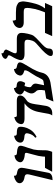

<svg xmlns="http://www.w3.org/2000/svg" viewBox="993 -1784 809 2836"><g transform="rotate(-90 1398.0 -365.5)"><path d="M155.8 5.9 238.3 -335.9Q241.7 -350.1 242.4 -360.6Q243.2 -371.1 241.2 -378.7Q239.3 -386.2 236.1 -391.1Q232.9 -396 226.1 -399.7Q219.2 -403.3 212.4 -405.3Q205.6 -407.2 194.8 -409.2Q150.9 -416 127.9 -439Q105 -461.9 111.8 -493.2Q117.2 -517.6 144 -535.4Q170.9 -553.2 195.8 -559.1L220.2 -564.9Q219.2 -552.2 221.9 -543.5Q224.6 -534.7 231.2 -530.3Q237.8 -525.9 242.4 -524.2Q247.1 -522.5 254.9 -521Q272.9 -517.6 283.2 -515.1Q293.5 -512.7 305.9 -507.3Q318.4 -502 324 -494.4Q329.6 -486.8 334.2 -475.1Q338.9 -463.4 338.1 -446.3Q337.4 -429.2 332.5 -405.8Q320.8 -346.7 298.3 -229.5Q275.9 -112.3 264.6 -55.2Q252.9 5.9 155.8 5.9Z M607.9 -272.9Q596.7 -219.2 597.2 -143.1Q598.1 -87.4 593.8 -65.9Q585.4 -26.9 573.7 0H279.8L337.4 -106H502.4Q502.9 -136.7 510.7 -183.1Q511.2 -189.9 514.2 -205.1Q520 -232.9 536.6 -291Q552.2 -345.2 557.1 -369.1Q564.5 -402.3 538.6 -403.8Q477.1 -408.2 445.6 -429Q414.1 -449.7 420.9 -481Q424.3 -496.1 431.6 -508.3Q439 -520.5 448 -528.1Q457 -535.6 467.5 -541.5Q478 -547.4 487.8 -549.8Q497.6 -552.2 505.4 -554Q513.2 -555.7 518.1 -555.7L522.9 -556.2Q522 -533.7 533.4 -526.9Q544.9 -520 564 -520Q588.4 -518.6 605 -515.6Q621.6 -512.7 637.9 -505.4Q654.3 -498 660.4 -483.4Q666.5 -468.8 661.6 -446.8Q654.3 -412.1 634.3 -359.9Q613.8 -299.8 607.9 -272.9Z M793.5 -230 781.7 -250Q830.6 -281.7 847.2 -360.8Q852.1 -383.3 839.4 -396.2Q826.7 -409.2 799.8 -410.2Q750.5 -412.6 727.5 -431.9Q704.6 -451.2 711.4 -484.9Q714.4 -499 721.7 -511Q729 -522.9 737.8 -530.5Q746.6 -538.1 756.8 -544.2Q767.1 -550.3 776.6 -553.5Q786.1 -556.6 793.9 -558.8Q801.8 -561 806.2 -561.5L811 -562Q810.5 -550.8 812.7 -543Q814.9 -535.2 818.4 -531Q821.8 -526.9 828.4 -524.9Q835 -522.9 839.8 -522.5Q844.7 -522 852.5 -522Q918.5 -522 935.3 -500.5Q952.1 -479 937.5 -410.2Q933.6 -391.6 925.3 -371.1Q917 -350.6 901.4 -324Q885.7 -297.4 857.7 -272.2Q829.6 -247.1 793.5 -230Z M1285.2 -292Q1275.4 -246.6 1268.6 -189.9Q1255.4 -105 1252 -87.9Q1232.4 4.9 1135.7 1H1111.8Q1127.4 -17.1 1135.3 -53.2Q1137.2 -61 1151.4 -142.1Q1153.8 -153.8 1158 -175.8Q1162.1 -197.8 1164.1 -208Q1191.9 -339.8 1291 -408.2H1067.9Q1019 -408.2 998.3 -424.3Q977.5 -440.4 984.9 -473.1Q988.3 -488.3 995.4 -501Q1002.4 -513.7 1011.7 -522.5Q1021 -531.2 1031.5 -538.1Q1042 -544.9 1051.8 -548.6Q1061.5 -552.2 1069.3 -554.7Q1077.1 -557.1 1082 -558.1L1086.9 -559.1Q1087.9 -522 1106.9 -522H1326.2Q1371.6 -522 1391.6 -506.3Q1411.6 -490.7 1404.3 -457Q1400.9 -440.9 1390.1 -426.3Q1379.4 -411.6 1370.1 -404.1Q1360.8 -396.5 1342.8 -383.8Q1328.6 -374 1320.3 -366.2Q1312 -358.4 1301.5 -338.9Q1291 -319.3 1285.2 -292Z M1612.3 -127.9Q1628.9 -129.9 1637.7 -140.1Q1646.5 -150.4 1660.2 -178.2Q1687.5 -236.8 1734.4 -308.1Q1770.5 -359.4 1775.4 -381.8Q1781.2 -409.7 1773.4 -411.1Q1690.9 -432.1 1701.7 -482.9Q1705.1 -498 1712.2 -511Q1719.2 -523.9 1727.8 -532Q1736.3 -540 1745.8 -546.4Q1755.4 -552.7 1764.4 -555.9Q1773.4 -559.1 1780.8 -561Q1788.1 -563 1792.5 -563.5L1796.9 -564Q1797.4 -542 1804.9 -533.4Q1812.5 -524.9 1835 -521Q1869.1 -515.6 1884 -502Q1898.9 -488.3 1894 -464.8Q1887.7 -435.1 1833 -348.1Q1809.6 -309.6 1796.9 -286.9Q1784.2 -264.2 1767.6 -226.3Q1751 -188.5 1744.1 -155.8Q1718.8 -36.6 1563.5 -20Q1527.3 -14.2 1440.4 -0.5Q1353.5 13.2 1316.9 19L1361.8 -88.9L1481 -107.9Q1489.3 -156.7 1487.5 -186Q1485.8 -215.3 1477.5 -227.1Q1452.6 -252 1442.4 -273.7Q1432.1 -295.4 1438 -324.2Q1444.3 -353.5 1479 -413.1Q1449.2 -423.3 1432.9 -443.1Q1416.5 -462.9 1421.4 -485.8Q1425.8 -505.4 1436.8 -520.8Q1447.8 -536.1 1460.9 -544.2Q1474.1 -552.2 1486.3 -557.4Q1498.5 -562.5 1506.8 -563.5L1515.1 -564.9Q1516.6 -528.8 1541.5 -524.9Q1548.8 -524.4 1553.7 -524.2Q1558.6 -523.9 1566.4 -522.7Q1574.2 -521.5 1579.3 -520Q1584.5 -518.6 1591.1 -515.6Q1597.7 -512.7 1601.8 -509Q1606 -505.4 1609.9 -499.8Q1613.8 -494.1 1615.5 -487.1Q1617.2 -480 1617.2 -470.7Q1617.2 -461.4 1614.7 -450.2Q1610.8 -432.6 1591.8 -398.9Q1568.8 -403.8 1545.9 -408.2Q1535.6 -378.4 1532.2 -363.8Q1523.4 -321.8 1535.2 -312H1534.2Q1545.4 -303.7 1551 -299.6Q1556.6 -295.4 1564 -288.3Q1571.3 -281.2 1574.2 -275.4Q1577.1 -269.5 1579.8 -261Q1582.5 -252.4 1582 -242.4Q1581.5 -232.4 1578.6 -220.2L1557.6 -119.1Q1566.9 -120.6 1585 -123.5Q1603 -126.5 1612.3 -127.9Z M2030.8 -556.2Q2026.4 -535.6 2035.9 -528.8Q2045.4 -522 2066.4 -522H2234.4Q2260.7 -522 2279.1 -518.1Q2297.4 -514.2 2308.3 -504.6Q2319.3 -495.1 2325 -483.2Q2330.6 -471.2 2330.6 -451.4Q2330.6 -431.6 2327.6 -411.4Q2324.7 -391.1 2318.4 -360.8Q2305.7 -300.3 2286.9 -272.9Q2268.1 -245.6 2197.3 -181.2Q2151.9 -140.6 2129.2 -115Q2106.4 -89.4 2101.1 -64Q2099.1 -54.2 2099.1 -43.9Q2098.6 -31.7 2097.7 -28.8Q2089.4 11.2 2035.2 11.2Q2007.8 11.2 1996.8 0Q1985.8 -11.2 1990.7 -33.2Q2002 -86.9 2142.1 -205.1Q2185.5 -241.7 2200.9 -263.2Q2216.3 -284.7 2226.1 -332Q2234.4 -371.1 2224.4 -389.6Q2214.4 -408.2 2171.4 -408.2H2020.5Q1971.7 -408.2 1947.3 -425.5Q1922.9 -442.9 1930.2 -478Q1940.9 -528.8 1981.9 -595.2Q1995.1 -615.2 1998.5 -629.9Q2002.9 -649.9 1986.8 -654.8Q1975.1 -659.7 1967.5 -663.8Q1960 -668 1952.6 -676.5Q1945.3 -685.1 1947.3 -693.8Q1955.6 -733.9 2028.8 -750Q2028.3 -722.7 2038.6 -719.2Q2060.1 -712.9 2073.7 -701.7Q2087.4 -690.4 2084 -674.8Q2083.5 -672.4 2067.4 -638.7Q2051.3 -605 2046.4 -597.2H2047.4Q2034.7 -575.2 2030.8 -556.2Z M2634.8 -535.2Q2669.9 -535.2 2696.3 -531.7Q2722.7 -528.3 2740.7 -519.5Q2758.8 -510.7 2770.8 -502.2Q2782.7 -493.7 2787.8 -475.3Q2793 -457 2794.9 -443.4Q2796.9 -429.7 2793.5 -402.3Q2790 -375 2786.6 -356.4Q2783.2 -337.9 2775.4 -301.8Q2748 -173.3 2691.9 -106H2772.9L2725.1 0H2283.2L2330.6 -106H2633.8Q2670.9 -195.8 2683.6 -256.8Q2699.7 -333 2699.7 -366.9Q2699.7 -400.9 2687 -410.4Q2674.3 -419.9 2639.6 -419.9H2486.3Q2441.4 -419.9 2419.4 -441.4Q2397.5 -462.9 2404.8 -496.1Q2409.2 -516.1 2421.6 -532.5Q2434.1 -548.8 2449.2 -557.9Q2464.4 -566.9 2478.8 -573.2Q2493.2 -579.6 2502.9 -582L2512.2 -584Q2513.7 -535.2 2528.8 -535.2Z"/></g></svg>

Font: Linux Libertine Slanted
Style: Semibold Slanted
Weight: 600
Designer: Philipp H. Poll
Foundry: Philipp H. Poll
Version: Version 5.1.1